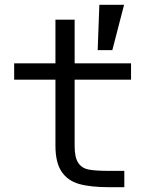

<svg xmlns="http://www.w3.org/2000/svg" viewBox="-20 -780 640 800"><path d="M291 -172Q291 -124 306 -101.5Q321 -79 349.5 -73.5Q378 -68 435 -68H498V0H436Q357 0 309.5 -13.5Q262 -27 236.5 -65Q211 -103 211 -173V-448H39V-516H211V-698H291V-516H526V-448H291ZM448 -571H387L394 -760H497Z"/></svg>

Font: iA Writer Mono V
Style: Regular
Weight: 400
Designer: Mike Abbink, Paul van der Laan, Pieter van Rosmalen
Foundry: Bold Monday
Version: Version 2.000